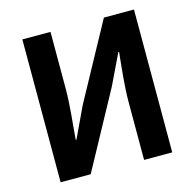

<svg xmlns="http://www.w3.org/2000/svg" viewBox="-107 -851 976 962"><g transform="rotate(-15 380.5 -370.5)"><path d="M91 0H247L463 -397L539 -555H543C535 -475 524 -382 524 -297V0H670V-741H514L298 -345L223 -186H219C225 -263 237 -361 237 -445V-741H91Z"/></g></svg>

Font: Source Han Sans KR
Style: Bold
Weight: 700
Designer: Ryoko NISHIZUKA 西塚涼子 (kana, bopomofo & ideographs); Paul D. Hunt (Latin, Greek & Cyrillic); Sandoll Communications 산돌커뮤니
Foundry: Adobe
Version: Version 2.004;hotconv 1.0.118;makeotfexe 2.5.65603